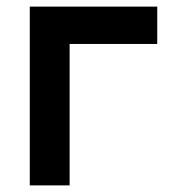

<svg xmlns="http://www.w3.org/2000/svg" viewBox="-20 -560 520 580"><path d="M70 0V-540H455V-427.2H190.3V0Z"/></svg>

Font: Hauora
Style: Regular
Weight: 400
Designer: Wayne Shih
Foundry: WCYS
Version: Version 1.001